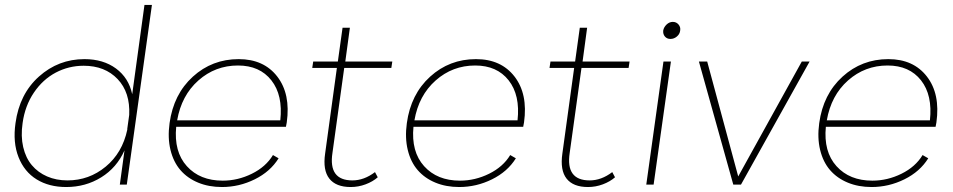

<svg xmlns="http://www.w3.org/2000/svg" viewBox="-20 -750 3872 780"><path d="M597.2 -730 509.8 -105 495.1 0H466.8L485.8 -139.2Q454.6 -68.8 391.1 -29.5Q327.6 9.8 249 9.8Q179.2 9.8 128.9 -21.2Q78.6 -52.2 55.2 -111.8Q31.7 -171.4 43 -250Q59.1 -368.2 138.2 -439Q217.3 -509.8 323.2 -509.8Q399.4 -509.8 451.2 -471.7Q502.9 -433.6 517.1 -367.2L566.9 -730ZM71.8 -250Q64 -196.8 74.2 -152.6Q84.5 -108.4 109.4 -78.9Q134.3 -49.3 171.4 -33.2Q208.5 -17.1 253.9 -17.1Q341.8 -17.1 409.4 -73Q477.1 -128.9 497.1 -223.1V-227.1L504.9 -283.2Q509.3 -374.5 457.8 -428.7Q406.2 -482.9 319.8 -482.9Q259.3 -482.9 206.5 -455.1Q153.8 -427.2 117.7 -373.8Q81.5 -320.3 71.8 -250Z M881.8 9.8Q828.1 9.8 784.9 -8.1Q741.7 -25.9 713.1 -58.8Q684.6 -91.8 672.6 -140.9Q660.6 -189.9 668.9 -250Q685.1 -367.2 763.4 -438.5Q841.8 -509.8 949.7 -509.8Q1051.8 -509.8 1106.4 -439Q1161.1 -368.2 1145 -252.9Q1143.6 -242.7 1141.6 -234.9H695.8Q686 -133.8 739 -75Q792 -16.1 884.8 -16.1Q946.3 -16.1 1003.2 -44.2Q1060.1 -72.3 1088.9 -120.1L1111.8 -106.9Q1078.1 -52.7 1014.9 -21.5Q951.7 9.8 881.8 9.8ZM699.7 -261.2H1118.7Q1129.9 -363.3 1082.5 -423.6Q1035.2 -483.9 946.8 -483.9Q854.5 -483.9 785.9 -423.1Q717.3 -362.3 699.7 -261.2Z M1330.6 -128.9Q1313.5 -17.1 1411.6 -17.1Q1459 -17.1 1503.4 -50.8L1514.6 -29.8Q1494.6 -12.2 1465.3 -1.2Q1436 9.8 1404.8 9.8Q1344.7 9.8 1317.9 -24.4Q1291 -58.6 1300.8 -126L1348.6 -474.1H1248.5L1252.4 -500H1352.5L1371.6 -637.2H1401.4L1382.8 -500H1573.7L1569.8 -474.1H1378.4Z M1845.7 9.8Q1792 9.8 1748.8 -8.1Q1705.6 -25.9 1677 -58.8Q1648.4 -91.8 1636.5 -140.9Q1624.5 -189.9 1632.8 -250Q1648.9 -367.2 1727.3 -438.5Q1805.7 -509.8 1913.6 -509.8Q2015.6 -509.8 2070.3 -439Q2125 -368.2 2108.9 -252.9Q2107.4 -242.7 2105.5 -234.9H1659.7Q1649.9 -133.8 1702.9 -75Q1755.9 -16.1 1848.6 -16.1Q1910.2 -16.1 1967 -44.2Q2023.9 -72.3 2052.7 -120.1L2075.7 -106.9Q2042 -52.7 1978.8 -21.5Q1915.5 9.8 1845.7 9.8ZM1663.6 -261.2H2082.5Q2093.8 -363.3 2046.4 -423.6Q1999 -483.9 1910.6 -483.9Q1818.4 -483.9 1749.8 -423.1Q1681.2 -362.3 1663.6 -261.2Z M2294.4 -128.9Q2277.3 -17.1 2375.5 -17.1Q2422.9 -17.1 2467.3 -50.8L2478.5 -29.8Q2458.5 -12.2 2429.2 -1.2Q2399.9 9.8 2368.7 9.8Q2308.6 9.8 2281.7 -24.4Q2254.9 -58.6 2264.6 -126L2312.5 -474.1H2212.4L2216.3 -500H2316.4L2335.4 -637.2H2365.2L2346.7 -500H2537.6L2533.7 -474.1H2342.3Z M2703.6 -591.8Q2689.5 -591.8 2681.2 -601.6Q2672.9 -611.3 2674.3 -626Q2676.8 -639.6 2688 -650.4Q2699.2 -661.1 2713.4 -661.1Q2727.5 -661.1 2736.6 -650.4Q2745.6 -639.6 2743.2 -626Q2741.7 -611.8 2730 -601.8Q2718.3 -591.8 2703.6 -591.8ZM2605.5 0 2675.3 -500H2705.6L2635.3 0Z M3269 -500 2990.2 0H2959L2819.3 -500H2853L2979 -33.2L3237.3 -500Z M3521 9.8Q3467.3 9.8 3424.1 -8.1Q3380.9 -25.9 3352.3 -58.8Q3323.7 -91.8 3311.8 -140.9Q3299.8 -189.9 3308.1 -250Q3324.2 -367.2 3402.6 -438.5Q3481 -509.8 3588.9 -509.8Q3690.9 -509.8 3745.6 -439Q3800.3 -368.2 3784.2 -252.9Q3782.7 -242.7 3780.8 -234.9H3335Q3325.2 -133.8 3378.2 -75Q3431.2 -16.1 3523.9 -16.1Q3585.4 -16.1 3642.3 -44.2Q3699.2 -72.3 3728 -120.1L3751 -106.9Q3717.3 -52.7 3654.1 -21.5Q3590.8 9.8 3521 9.8ZM3338.9 -261.2H3757.8Q3769 -363.3 3721.7 -423.6Q3674.3 -483.9 3585.9 -483.9Q3493.7 -483.9 3425 -423.1Q3356.4 -362.3 3338.9 -261.2Z"/></svg>

Font: Human Sans ExtraLight
Style: Italic
Weight: 200
Italic angle: -8°
Designer: Tim Radville
Foundry: Continuum
Version: Version 1.000;FEAKit 1.0